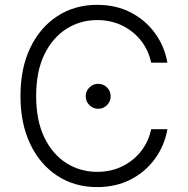

<svg xmlns="http://www.w3.org/2000/svg" viewBox="-20 -757 771 787"><path d="M666.2 -500H599.4Q589.5 -549.7 558.8 -589.3Q528.1 -628.9 481.7 -651.8Q435.4 -674.7 378.2 -674.7Q309.3 -674.7 252.5 -638.8Q195.7 -603 161.9 -533.7Q128.2 -464.5 128.2 -363.6Q128.2 -262.8 161.9 -193.4Q195.7 -123.9 252.5 -88.2Q309.3 -52.6 378.2 -52.6Q435.4 -52.6 481.7 -75.5Q528.1 -98.4 558.8 -138Q589.5 -177.6 599.4 -227.3H666.2Q654.5 -160.5 615.6 -106.7Q576.7 -52.9 516.2 -21.5Q455.6 9.9 378.2 9.9Q286.6 9.9 215.6 -36Q144.5 -82 104.2 -166Q63.9 -250 63.9 -363.6Q63.9 -477.6 104.2 -561.4Q144.5 -645.2 215.6 -691.2Q286.6 -737.2 378.2 -737.2Q455.6 -737.2 516.2 -705.8Q576.7 -674.4 615.6 -620.7Q654.5 -567.1 666.2 -500ZM382.5 -311.1Q361.5 -311.1 346.4 -326.2Q331.3 -341.3 331.3 -362.2Q331.3 -383.5 346.4 -398.4Q361.5 -413.4 382.5 -413.4Q403.8 -413.4 418.7 -398.4Q433.6 -383.5 433.6 -362.2Q433.6 -341.3 418.7 -326.2Q403.8 -311.1 382.5 -311.1Z"/></svg>

Font: Inter UI Light
Style: Regular
Weight: 300
Designer: Rasmus Andersson
Foundry: rsms
Version: 3.2;8d6f07862